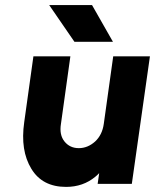

<svg xmlns="http://www.w3.org/2000/svg" viewBox="-20 -721 608 753"><path d="M111 -500 75 -242Q67 -186 74 -140.5Q81 -95 103 -59Q146 12 239 12Q306 12 354 -28Q358 -31 361.5 -34.5Q365 -38 369 -42L363 0H497L568 -500H424L387 -235Q381 -192 353 -166Q324 -140 289 -140Q254 -140 233 -166Q212 -192 219 -235L256 -500ZM272 -557H423L341 -701H173Z"/></svg>

Font: Unageo
Style: ExtraBold-Italic
Weight: 800
Designer: Richard Sepsi
Foundry: Richard Sepsi
Version: Version 2.000